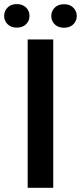

<svg xmlns="http://www.w3.org/2000/svg" viewBox="-52 -900 388 920"><path d="M203.1 -710.9V0H80.6V-710.9ZM-32.2 -823.7Q-32.2 -847.7 -15.6 -864Q1 -880.4 28.3 -880.4Q56.2 -880.4 72.8 -864Q89.4 -847.7 89.4 -823.7Q89.4 -800.3 72.8 -783.9Q56.2 -767.6 28.3 -767.6Q1 -767.6 -15.6 -783.9Q-32.2 -800.3 -32.2 -823.7ZM193.8 -823.2Q193.8 -847.2 210.4 -863.5Q227.1 -879.9 254.9 -879.9Q282.2 -879.9 299.1 -863.5Q315.9 -847.2 315.9 -823.2Q315.9 -799.3 299.1 -783.2Q282.2 -767.1 254.9 -767.1Q227.1 -767.1 210.4 -783.2Q193.8 -799.3 193.8 -823.2Z"/></svg>

Font: Vazirmatn RD UI FD Medium
Style: Regular
Weight: 500
Designer: Saber Rastikerdar
Foundry: Saber Rastikerdar
Version: Version 33.003